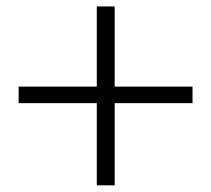

<svg xmlns="http://www.w3.org/2000/svg" viewBox="-20 -654 643 585"><path d="M274.9 -89.4H329.4V-634.4H274.9ZM566.6 -339.7V-390.1H36.8V-339.7Z"/></svg>

Font: Source Han Serif TW VF
Style: Regular
Weight: 250
Designer: Ryoko NISHIZUKA 西塚涼子 (kana & ideographs); Frank Grießhammer (Latin, Greek & Cyrillic); Wenlong ZHANG 张文龙 (bopomofo); San
Foundry: Adobe
Version: Version 2.002;hotconv 1.1.0;makeotfexe 2.6.0